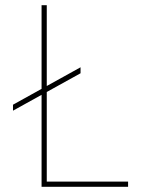

<svg xmlns="http://www.w3.org/2000/svg" viewBox="-20 -719 543 739"><path d="M160 -20H473V0H140V-354L30 -293V-316L140 -377V-699H160V-388L290 -460V-437L160 -365Z"/></svg>

Font: Gontserrat Thin
Style: Regular
Weight: 250
Designer: Julieta Ulanovsky
Foundry: Julieta Ulanovsky
Version: Version 6.001